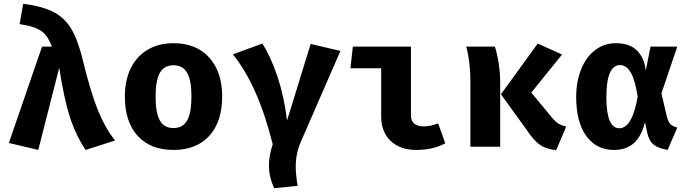

<svg xmlns="http://www.w3.org/2000/svg" viewBox="-20 -778 3640 1018"><path d="M255 -531Q240 -571 221 -593.5Q202 -616 170 -629Q138 -642 84 -650L103 -758Q204 -745 263.5 -714.5Q323 -684 358.5 -624Q394 -564 420 -456Q460 -291 498.5 -195.5Q537 -100 590 -33L434 17Q382 -60 350.5 -157.5Q319 -255 294 -419L183 17L27 -20L203 -531Z M1158 -267Q1158 -133 1090 -58Q1022 17 900 17Q778 17 710 -57.5Q642 -132 642 -266Q642 -351 672.5 -414.5Q703 -478 761.5 -513.5Q820 -549 900 -549Q1021 -549 1089.5 -472.5Q1158 -396 1158 -267ZM805 -266Q805 -178 828 -138.5Q851 -99 900 -99Q949 -99 972 -139Q995 -179 995 -267Q995 -353 972 -392.5Q949 -432 900 -432Q851 -432 828 -392.5Q805 -353 805 -266Z M1785 -508 1575 -26Q1548 35 1548 107Q1548 147 1558 207L1434 220Q1406 161 1406 99Q1406 47 1426 -13Q1386 -172 1334 -289Q1282 -406 1215 -490L1371 -547Q1416 -477 1451 -372.5Q1486 -268 1502 -139L1627 -545Z M1838 -416 1851 -531H2159V-166Q2159 -108 2228 -108Q2264 -108 2303 -124L2341 -18Q2275 17 2187 17Q2101 17 2051 -31Q2001 -79 2001 -160V-416Z M2960 -489 2797 -287 2907 -154Q2925 -132 2942 -122Q2959 -112 2982 -107L2929 18Q2875 13 2841.5 -11Q2808 -35 2770 -93L2636 -278L2831 -547ZM2632 -337V0H2474V-348Q2474 -451 2452 -531H2604Q2616 -494 2624 -442.5Q2632 -391 2632 -337Z M3404 -404 3429 -531H3571L3487 -283L3514 -167Q3521 -134 3534 -120.5Q3547 -107 3571 -102L3520 17Q3472 9 3446.5 -10.5Q3421 -30 3411 -77L3400 -130Q3381 -55 3340.5 -19Q3300 17 3235 17Q3142 17 3088.5 -57Q3035 -131 3035 -263Q3035 -345 3061 -410Q3087 -475 3135 -512Q3183 -549 3246 -549Q3317 -549 3356.5 -511Q3396 -473 3404 -404ZM3195 -263Q3195 -98 3264 -98Q3332 -98 3361 -266Q3347 -355 3324 -394Q3301 -433 3268 -433Q3195 -433 3195 -263Z"/></svg>

Font: Fira Mono
Style: Bold
Weight: 700
Monospace: yes
Designer: Carrois Corporate & Edenspiekermann AG
Foundry: Carrois Corporate GbR & Edenspiekermann AG
Version: Version 3.206